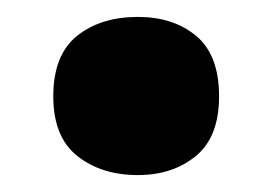

<svg xmlns="http://www.w3.org/2000/svg" viewBox="-20 -195 323 227"><path d="M43 -81Q43 -130 71 -152.5Q99 -175 143 -175Q185 -175 212 -152.5Q239 -130 239 -81Q239 -33 211.5 -10.5Q184 12 143 12Q100 12 71.5 -10.5Q43 -33 43 -81Z"/></svg>

Font: Noto Sans Gujarati SemiCondensed Black
Style: Regular
Weight: 900
Width: 4
Designer: Jelle Bosma - Monotype Design Team, Universal Thirst
Foundry: Monotype Imaging Inc.
Version: Version 2.106; ttfautohint (v1.8.4.7-5d5b)